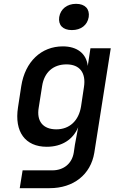

<svg xmlns="http://www.w3.org/2000/svg" viewBox="-20 -802 640 1002"><path d="M355 -645C403 -645 436 -671 443 -713C449 -755 424 -782 377 -782C330 -782 296 -755 289 -713C283 -671 308 -645 355 -645ZM83 180H239C364 180 453 109 472 -4L558 -550H452L438 -458C431 -522 383 -560 308 -560C195 -560 111 -480 91 -353L74 -242C54 -114 112 -36 224 -36C302 -36 361 -73 388 -138L371 -47L365 -6C356 51 313 87 253 87H98ZM274 -127C204 -127 170 -170 182 -240L200 -354C211 -424 257 -466 327 -466C396 -466 430 -422 418 -347L403 -247C391 -171 342 -127 274 -127Z"/></svg>

Font: JetBrains Mono SemiBold
Style: Italic
Weight: 472
Italic angle: -9°
Monospace: yes
Designer: Philipp Nurullin, Konstantin Bulenkov
Foundry: JetBrains
Version: Version 2.305